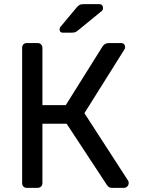

<svg xmlns="http://www.w3.org/2000/svg" viewBox="-20 -908 680 928"><path d="M110 0Q99 0 93 -6.5Q87 -13 87 -23V-676Q87 -687 93 -693.5Q99 -700 110 -700H161Q172 -700 178.5 -693.5Q185 -687 185 -676V-400H298L476 -684Q481 -692 489 -696Q497 -700 510 -700H564Q575 -700 580 -694Q585 -688 585 -680Q585 -674 580 -667L388 -361L599 -35Q602 -31 602 -24Q602 -14 595.5 -7Q589 0 579 0H522Q511 0 505.5 -4.5Q500 -9 496 -15L302 -310H185V-23Q185 -13 178.5 -6.5Q172 0 161 0ZM284 -750Q268 -750 268 -766Q268 -774 273 -779L348 -869Q357 -880 364 -884Q371 -888 385 -888H459Q478 -888 478 -868Q478 -861 473 -856L357 -761Q349 -754 342 -752Q335 -750 324 -750Z"/></svg>

Font: DVN-Rubik
Style: Regular
Weight: 400
Designer: Hubert and Fischer
Foundry: Hubert & Fischer
Version: Version 2.102